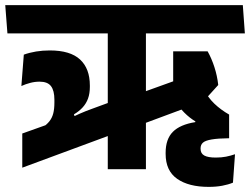

<svg xmlns="http://www.w3.org/2000/svg" viewBox="-44 -661 976 750"><path d="M526 0V-564H377V0ZM404 -139.5V-268.5L315.5 -236Q291.5 -227.5 267.2 -216.8Q243 -206 218.5 -193.5L210 -199L43 -139.5V-6ZM251.5 -193 245 -214.5Q265.5 -226.5 279.2 -241.8Q293 -257 300 -276.5Q307 -296 307 -321.5V-327Q307 -393 268.8 -428.5Q230.5 -464 150.5 -464Q122.5 -464 96.8 -459.8Q71 -455.5 49 -447.5L39.5 -325Q56 -332.5 74 -337.2Q92 -342 110.5 -342Q142 -342 155.2 -324.5Q168.5 -307 168.5 -271.5V-260.5Q168.5 -235.5 164 -218Q159.5 -200.5 149 -187.2Q138.5 -174 120.5 -162ZM912.5 -530.5 904.5 -641H-23.5L-15 -530.5ZM708 -370.5 491.5 -292.5V-168.5L752.5 -265.5ZM767 -460.5H632.5V-255.5L751 -265.5L808.5 -329Q804.5 -365 793.5 -399Q782.5 -433 767 -460.5ZM771 69Q800.5 69 824.2 64.5Q848 60 866 52.5L874 -58.5Q856.5 -52.5 838.8 -49Q821 -45.5 799 -45.5Q768.5 -45.5 754 -53.5Q739.5 -61.5 739.5 -79.5V-81.5Q739.5 -95.5 748.8 -103.8Q758 -112 782.5 -116.2Q807 -120.5 851 -121V-213.5Q818.5 -232 793.2 -256.2Q768 -280.5 753 -311L641.5 -266Q656 -241 676.2 -220.8Q696.5 -200.5 719 -187V-184Q659.5 -174.5 631.2 -146Q603 -117.5 603 -64.5V-60Q603 6 648 37.5Q693 69 771 69Z"/></svg>

Font: Anek Devanagari Medium
Style: Bold
Weight: 700
Version: Version 1.003